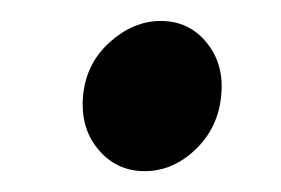

<svg xmlns="http://www.w3.org/2000/svg" viewBox="-20 -157 272 186"><path d="M120.1 8.8Q92.8 8.8 75.2 -12.2Q57.6 -33.2 60.5 -64.5Q63.5 -95.7 86.4 -116.2Q109.4 -136.7 135.7 -136.7Q163.1 -136.7 180.2 -115.7Q197.3 -94.7 194.3 -64.5Q191.4 -33.2 169.4 -12.2Q147.5 8.8 120.1 8.8Z"/></svg>

Font: Puritan
Style: Italic
Weight: 400
Version: 2.0a